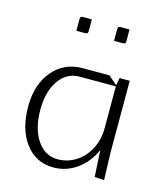

<svg xmlns="http://www.w3.org/2000/svg" viewBox="-84 -570 548 640"><g transform="rotate(15 190.0 -250.0)"><path d="M245 -455V-494Q245 -501 247 -503Q249 -505 256 -505H285V-466Q285 -459 283 -457Q281 -455 274 -455ZM115 -455V-494Q115 -501 117 -503Q119 -505 126 -505H155V-466Q155 -459 153 -457Q151 -455 144 -455ZM25 -170Q25 -246 64.5 -293Q104 -340 168 -340H260L290 -314L295 -340H330V-92L333 2L300 0L295 -92Q276 -48 239.5 -21.5Q203 5 158 5Q98 5 61.5 -43Q25 -91 25 -170ZM67 -170Q67 -105 94 -65Q121 -25 165 -25Q199 -25 228 -43.5Q257 -62 273.5 -94.5Q290 -127 290 -165V-310H165Q121 -310 94 -271.5Q67 -233 67 -170Z"/></g></svg>

Font: Glametrix
Style: Light
Weight: 300
Designer: gluk
Foundry: gluk
Version: Version 0.40